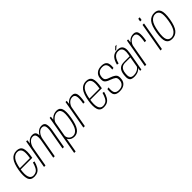

<svg xmlns="http://www.w3.org/2000/svg" viewBox="250 -2116 3713 3713"><g transform="rotate(-45 2106.5 -259.0)"><path d="M161 4 166 -25.5Q97.5 -25.5 75.5 -95Q52.5 -164 75.5 -299.5Q100.5 -451 149 -511Q197.5 -570.5 262.5 -570.5Q330 -570.5 355 -511.5Q377.5 -454.5 354 -313.5H71L66.5 -285H389.5Q391.5 -293 392.5 -301Q420.5 -460 392.5 -530Q363.5 -600 268 -600Q175 -600 118.5 -528.5Q62.5 -457.5 36 -299.5Q12.5 -157.5 38.5 -76.5Q64.5 4 161 4ZM166 -25.5 161 4Q214.5 4 256 -17Q297 -38 326.5 -89Q355 -139.5 371.5 -206.5L335 -212.5Q320.5 -156.5 296.5 -109Q272.5 -61.5 239 -43.5Q205 -25.5 166 -25.5Z M426 0H466L554.5 -501.5L563.5 -594H531ZM679 0H719L789 -396Q804.5 -484.5 789 -542.2Q773.5 -600 699 -600Q633 -600 582.2 -547Q531.5 -494 518.5 -419L536 -399.5Q549 -471.5 589.8 -520.5Q630.5 -569.5 683 -569.5Q736.5 -569.5 750 -523.2Q763.5 -477 749 -396ZM931.5 0H971.5L1041.5 -396Q1057 -484.5 1041.5 -542.2Q1026 -600 952 -600Q886.5 -600 835.2 -546.8Q784 -493.5 771 -419L789.5 -399.5Q801.5 -471.5 842.8 -520.5Q884 -569.5 936 -569.5Q989.5 -569.5 1002.5 -523.2Q1015.5 -477 1001.5 -396Z M1030 220.5H1070L1197 -500L1206.5 -594H1174ZM1260 3.5Q1339.5 3.5 1390 -66.2Q1440.5 -136 1469 -298Q1496.5 -460.5 1470.8 -530.2Q1445 -600 1364.5 -600Q1293 -600 1238 -556.8Q1183 -513.5 1175.5 -470L1186 -437.5Q1194 -484.5 1242.8 -527.2Q1291.5 -570 1348.5 -570Q1409 -570 1432.2 -511.8Q1455.5 -453.5 1428.5 -298Q1401.5 -142.5 1357 -84.5Q1312.5 -26.5 1253 -26.5Q1195 -26.5 1161.2 -69.2Q1127.5 -112 1136.5 -160L1114.5 -126.5Q1106 -83 1147 -39.8Q1188 3.5 1260 3.5Z M1827.5 -329.5H1867.5Q1893 -472.5 1876 -536Q1859 -599.5 1785.5 -599.5Q1713 -599.5 1664 -554.8Q1615 -510 1604.5 -448.5L1618 -430.5Q1627.5 -481.5 1668.5 -525.2Q1709.5 -569 1768 -569Q1821 -569 1836.2 -516.8Q1851.5 -464.5 1827.5 -329.5ZM1502.5 0H1542.5L1628 -485.5L1640 -594H1607.5Z M2064 4 2069 -25.5Q2000.5 -25.5 1978.5 -95Q1955.5 -164 1978.5 -299.5Q2003.5 -451 2052 -511Q2100.5 -570.5 2165.5 -570.5Q2233 -570.5 2258 -511.5Q2280.5 -454.5 2257 -313.5H1974L1969.5 -285H2292.5Q2294.5 -293 2295.5 -301Q2323.5 -460 2295.5 -530Q2266.5 -600 2171 -600Q2078 -600 2021.5 -528.5Q1965.5 -457.5 1939 -299.5Q1915.5 -157.5 1941.5 -76.5Q1967.5 4 2064 4ZM2069 -25.5 2064 4Q2117.5 4 2159 -17Q2200 -38 2229.5 -89Q2258 -139.5 2274.5 -206.5L2238 -212.5Q2223.5 -156.5 2199.5 -109Q2175.5 -61.5 2142 -43.5Q2108 -25.5 2069 -25.5Z M2496.5 3.5Q2579.5 3.5 2628 -33.5Q2676.5 -70.5 2685 -135Q2698 -221 2666.5 -255Q2635 -289 2560.5 -316Q2496 -335 2465.2 -361.5Q2434.5 -388 2445 -454.5Q2452 -506.5 2488 -538.2Q2524 -570 2586.5 -570Q2651 -570 2676.5 -528.8Q2702 -487.5 2691 -397.5L2730 -405Q2742.5 -512 2708.5 -555.8Q2674.5 -599.5 2591.5 -599.5Q2510.5 -599.5 2462.2 -561.2Q2414 -523 2405 -456Q2393 -374 2424 -341Q2455 -308 2523.5 -285.5Q2593 -260.5 2624.2 -234Q2655.5 -207.5 2644.5 -134.5Q2638.5 -87.5 2602.8 -56.8Q2567 -26 2501 -26Q2437 -26 2410.2 -63.8Q2383.5 -101.5 2395.5 -205.5L2356.5 -197.5Q2343 -77.5 2378.5 -37Q2414 3.5 2496.5 3.5Z M2893.5 4Q2930.5 4 2959.8 -3Q2989 -10 3010.5 -21.2Q3032 -32.5 3045.5 -44.5Q3059 -56.5 3064.5 -67L3055.5 0H3089L3157 -384.5Q3171 -463.5 3159.5 -510.8Q3148 -558 3113.8 -579Q3079.5 -600 3025 -600Q2989 -600 2958 -589.5Q2927 -579 2901.5 -556Q2876 -533 2856 -495Q2836 -457 2822 -401.5L2860.5 -394.5Q2876.5 -458.5 2900 -497Q2923.5 -535.5 2953.8 -552.8Q2984 -570 3020.5 -570Q3061.5 -570 3087 -551.5Q3112.5 -533 3120.8 -492.2Q3129 -451.5 3117 -385L3109.5 -342.5H2953.5Q2929.5 -342.5 2906 -338.2Q2882.5 -334 2861.5 -322.8Q2840.5 -311.5 2823.2 -291.8Q2806 -272 2794.2 -241Q2782.5 -210 2777.5 -165.5Q2769 -95.5 2781.2 -59Q2793.5 -22.5 2822.8 -9.2Q2852 4 2893.5 4ZM2906.5 -25.5Q2876 -25.5 2853.5 -36.8Q2831 -48 2821.2 -78.8Q2811.5 -109.5 2818.5 -168.5Q2823.5 -214.5 2837.2 -243.8Q2851 -273 2871 -288.8Q2891 -304.5 2913.5 -310.5Q2936 -316.5 2959.5 -316.5H3105L3067 -101.5Q3057.5 -84 3035.8 -66.5Q3014 -49 2981.8 -37.2Q2949.5 -25.5 2906.5 -25.5ZM2987 -614.5H3014L3088.5 -678.5H3052.5Z M3508 -329.5H3548Q3573.5 -472.5 3556.5 -536Q3539.5 -599.5 3466 -599.5Q3393.5 -599.5 3344.5 -554.8Q3295.5 -510 3285 -448.5L3298.5 -430.5Q3308 -481.5 3349 -525.2Q3390 -569 3448.5 -569Q3501.5 -569 3516.8 -516.8Q3532 -464.5 3508 -329.5ZM3183 0H3223L3308.5 -485.5L3320.5 -594H3288Z M3611 0H3650.5L3755.5 -595H3715.5ZM3741 -737.5 3729.5 -675H3769.5L3781 -737.5Z M3932 3.5Q4024.5 3.5 4081.8 -64.8Q4139 -133 4166.5 -298Q4193 -462.5 4161.5 -531.5Q4130 -600.5 4038 -600.5Q3945 -600.5 3887.2 -531.8Q3829.5 -463 3803 -298Q3776 -134 3807.8 -65.2Q3839.5 3.5 3932 3.5ZM3936.5 -26.5Q3872.5 -26.5 3845 -84Q3817.5 -141.5 3843 -297.5Q3869 -454 3918.8 -512Q3968.5 -570 4032.5 -570Q4097 -570 4124.5 -512.2Q4152 -454.5 4126.5 -297.5Q4100.5 -142 4050.5 -84.2Q4000.5 -26.5 3936.5 -26.5Z"/></g></svg>

Font: Anybody SemiCondensed ExtraLight
Style: Italic
Weight: 250
Width: 4
Italic angle: -10°
Version: Version 1.113;gftools[0.9.25]